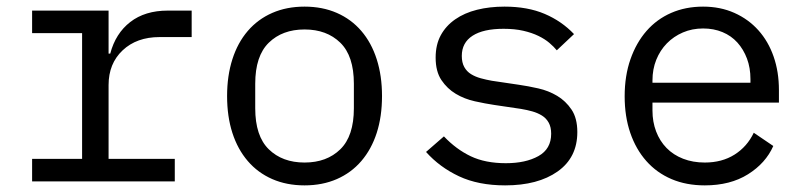

<svg xmlns="http://www.w3.org/2000/svg" viewBox="-20 -548 2440 580"><path d="M77 -68H228V-448H77V-516H308V-386H313Q329 -447 373.5 -481.5Q418 -516 487 -516H559V-436H462Q393 -436 350.5 -396Q308 -356 308 -291V-68H508V0H77Z M900 12Q846 12 802.5 -7Q759 -26 728.5 -61.5Q698 -97 682 -146.5Q666 -196 666 -258Q666 -319 682 -369Q698 -419 728.5 -454.5Q759 -490 802.5 -509Q846 -528 900 -528Q954 -528 997.5 -509Q1041 -490 1071.5 -454.5Q1102 -419 1118 -369Q1134 -319 1134 -258Q1134 -196 1118 -146.5Q1102 -97 1071.5 -61.5Q1041 -26 997.5 -7Q954 12 900 12ZM900 -57Q967 -57 1008 -97Q1049 -137 1049 -221V-295Q1049 -379 1008 -419Q967 -459 900 -459Q833 -459 792 -419Q751 -379 751 -295V-221Q751 -137 792 -97Q833 -57 900 -57Z M1506 12Q1425 12 1366.5 -15.5Q1308 -43 1267 -89L1321 -136Q1358 -97 1402 -76Q1446 -55 1508 -55Q1568 -55 1606.5 -76.5Q1645 -98 1645 -144Q1645 -164 1637.5 -177.5Q1630 -191 1617 -199Q1604 -207 1588 -211.5Q1572 -216 1554 -219L1473 -231Q1446 -235 1414.5 -242Q1383 -249 1357 -264.5Q1331 -280 1313.5 -306Q1296 -332 1296 -374Q1296 -413 1311.5 -441.5Q1327 -470 1355 -489.5Q1383 -509 1421 -518.5Q1459 -528 1504 -528Q1574 -528 1625.5 -506Q1677 -484 1714 -445L1662 -396Q1653 -407 1639.5 -418.5Q1626 -430 1606.5 -439.5Q1587 -449 1561 -455Q1535 -461 1501 -461Q1440 -461 1407.5 -440Q1375 -419 1375 -379Q1375 -359 1382.5 -345.5Q1390 -332 1403 -324Q1416 -316 1432.5 -311.5Q1449 -307 1466 -304L1547 -292Q1575 -288 1606 -281Q1637 -274 1663 -258.5Q1689 -243 1706.5 -217Q1724 -191 1724 -149Q1724 -72 1664.5 -30Q1605 12 1506 12Z M2109 12Q2053 12 2008.5 -7Q1964 -26 1932.5 -61.5Q1901 -97 1884 -146.5Q1867 -196 1867 -257Q1867 -319 1884.5 -369Q1902 -419 1933 -454.5Q1964 -490 2007.5 -509Q2051 -528 2104 -528Q2156 -528 2198.5 -509Q2241 -490 2271 -456.5Q2301 -423 2317 -377Q2333 -331 2333 -276V-238H1951V-214Q1951 -180 1962 -151Q1973 -122 1993.5 -101Q2014 -80 2043.5 -68.5Q2073 -57 2109 -57Q2161 -57 2199 -81Q2237 -105 2257 -147L2316 -107Q2293 -55 2239.5 -21.5Q2186 12 2109 12ZM2104 -462Q2071 -462 2043 -450Q2015 -438 1994.5 -417Q1974 -396 1962.5 -367.5Q1951 -339 1951 -305V-298H2247V-309Q2247 -343 2236.5 -371Q2226 -399 2207.5 -419.5Q2189 -440 2162.5 -451Q2136 -462 2104 -462Z"/></svg>

Font: IBM Plox Mono
Style: Regular
Weight: 400
Monospace: yes
Designer: Mike Abbink, Paul van der Laan, Pieter van Rosmalen
Foundry: Bold Monday
Version: Version 2.1